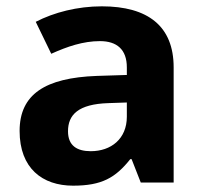

<svg xmlns="http://www.w3.org/2000/svg" viewBox="-20 -577 644 607"><path d="M302 -557C225 -557 151 -538 93 -508L142 -407C193 -430 243 -447 296 -447C349 -447 381 -421 381 -364V-340L286 -337C123 -331 42 -279 42 -163C42 -45 114 10 211 10C302 10 345 -15 392 -74H396L425 0H529V-364C529 -494 448 -557 302 -557ZM323 -251 381 -253V-208C381 -138 331 -99 267 -99C224 -99 195 -116 195 -162C195 -214 227 -248 323 -251Z"/></svg>

Font: Noto Sans Adlam
Style: Bold
Weight: 700
Designer: Mark Jamra, Neil Patel
Foundry: JamraPatel LLC
Version: Version 3.001